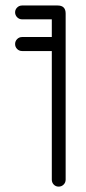

<svg xmlns="http://www.w3.org/2000/svg" viewBox="-20 -679 312 699"><path d="M60.5 -608.6Q49.8 -608.6 42.4 -616.2Q35 -623.8 35 -634.1Q35 -644.2 42.4 -651.6Q49.8 -659 60.5 -659H189.8Q219 -659 219 -629.8V-25.1Q219 -14.4 211.6 -7Q204.2 0.4 193.5 0.4Q182.8 0.4 175.7 -7Q168.6 -14.4 168.6 -25.1V-608.6ZM60.5 -493.2Q49.8 -493.2 42.4 -500.6Q35 -508 35 -518.8Q35 -529.1 42.4 -536.7Q49.8 -544.2 60.5 -544.2H193.5Q204.2 -544.2 211.6 -536.7Q219 -529.1 219 -518.8Q219 -508 211.6 -500.6Q204.2 -493.2 193.5 -493.2Z"/></svg>

Font: Libertine-Super Thin
Style: Regular
Weight: 100
Designer: Bastien Sozeau
Foundry: NBR — Bastien Sozeau
Version: Version 2.003;gftools[0.9.33]